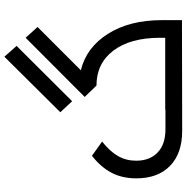

<svg xmlns="http://www.w3.org/2000/svg" viewBox="-8 -818 828 851"><g transform="rotate(-90 405.5 -393.0)"><path d="M627 -732.9 381.8 -486.8 333 -539.1 579.1 -787.1ZM519 -448.2Q620.1 -423.8 680.7 -327.9Q741.2 -231.9 741.2 -89.8V0L251 1Q150.4 1 95.2 -53Q40 -106.9 40 -202.1Q40 -265.6 65.4 -313.2Q90.8 -360.8 140.1 -398.9L203.1 -354Q159.2 -319.3 138.7 -283.2Q118.2 -247.1 118.2 -203.1Q118.2 -143.1 154.3 -108.2Q190.4 -73.2 256.8 -73.2H342.8Q344.7 -74.2 349.1 -74.2H663.1V-96.2Q663.1 -229 606.2 -304Q549.3 -378.9 451.2 -378.9L400.9 -431.2L663.1 -692.9L710.9 -640.1Z"/></g></svg>

Font: Montserrat-Arabic Light
Style: Regular
Weight: 300
Designer: Mohamed Gaber
Foundry: Kief Type Foundry
Version: Version 5.008;PS 005.008;hotconv 1.0.88;makeotf.lib2.5.64775